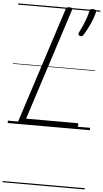

<svg xmlns="http://www.w3.org/2000/svg" viewBox="-86 -1066 867 1615"><g transform="rotate(5 347.0 -258.5)"><path d="M108 0Q80 0 87 -23L402 -996Q405 -1006 411.5 -1010.5Q418 -1015 433 -1015Q447 -1015 453.5 -1010.5Q460 -1006 456 -995L151 -50H579Q590 -50 592 -44Q594 -38 590 -25Q587 -12 580.5 -6Q574 0 564 0ZM540 -783Q530 -787 528 -794.5Q526 -802 532 -814Q544 -836 557.5 -866.5Q571 -897 583 -930Q595 -963 601 -992Q603 -1003 608.5 -1010Q614 -1017 630 -1017Q648 -1017 654 -1010Q660 -1003 658 -992Q651 -961 636.5 -924.5Q622 -888 604.5 -854Q587 -820 571 -795Q566 -787 559.5 -783Q553 -779 540 -783ZM0 490H694V500H0ZM0 -20H694V0H0ZM0 -505H694V-500H0ZM0 -1010H694V-1000H0Z"/></g></svg>

Font: Playwrite RO Guides
Style: Regular
Weight: 400
Designer: Veronika Burian, José Scaglione
Foundry: TypeTogether
Version: Version 1.003